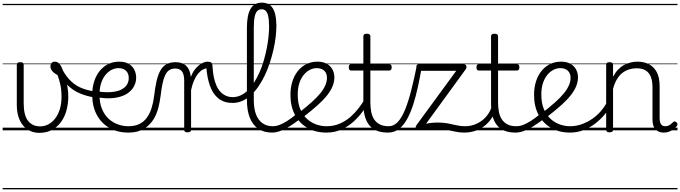

<svg xmlns="http://www.w3.org/2000/svg" viewBox="-20 -985 5140 1451"><path d="M276 19Q241 19 210 5.5Q179 -8 156 -34.5Q133 -61 120 -101Q107 -141 107 -193V-496Q107 -506 113.5 -510.5Q120 -515 133 -515Q147 -515 153 -510.5Q159 -506 159 -496V-204Q159 -160 167 -127Q175 -94 191 -73Q207 -52 230 -41Q253 -30 284 -30Q316 -30 345 -45Q374 -60 396.5 -89Q419 -118 432 -159.5Q445 -201 445 -253Q445 -305 436 -345.5Q427 -386 415 -417Q388 -432 374.5 -448.5Q361 -465 361 -483Q361 -497 369 -508Q377 -519 395 -519Q417 -519 432 -499Q447 -479 459 -445Q466 -427 475 -395.5Q484 -364 490 -327.5Q496 -291 496 -255Q496 -202 483 -153Q470 -104 442.5 -65Q415 -26 373.5 -3.5Q332 19 276 19ZM0 436H577V446H0ZM0 -20H577V0H0ZM0 -505H577V-500H0ZM0 -956H577V-946H0Z M691 -249Q631 -259 582 -280Q533 -301 493 -339Q453 -377 419 -438Q413 -450 418.5 -459.5Q424 -469 434.5 -470.5Q445 -472 451 -460Q482 -403 519 -369Q556 -335 600.5 -318Q645 -301 699 -293Q709 -292 712.5 -284.5Q716 -277 714 -268.5Q712 -260 706 -254Q700 -248 691 -249ZM577 436H602V446H577ZM577 -20H602V0H577ZM577 -505H602V-500H577ZM577 -956H602V-946H577Z M707 -296Q773 -285 820 -289Q867 -293 896.5 -308Q926 -323 939.5 -345.5Q953 -368 953 -395Q953 -431 932 -450.5Q911 -470 875 -470Q849 -470 824 -457.5Q799 -445 778 -420Q757 -395 744.5 -357.5Q732 -320 732 -270Q732 -205 751.5 -159.5Q771 -114 803 -85.5Q835 -57 873.5 -44Q912 -31 949 -31Q961 -31 966.5 -23.5Q972 -16 972 -7Q972 2 966.5 9.5Q961 17 949 17Q868 17 806.5 -18.5Q745 -54 711 -118Q677 -182 677 -268Q677 -323 691.5 -369Q706 -415 733 -448.5Q760 -482 797.5 -500.5Q835 -519 881 -519Q925 -519 953.5 -502Q982 -485 995.5 -457Q1009 -429 1009 -398Q1009 -362 991 -329.5Q973 -297 936 -274.5Q899 -252 841 -244.5Q783 -237 704 -252ZM602 436H1090V446H602ZM602 -20H1090V0H602ZM602 -505H1090V-500H602ZM602 -956H1090V-946H602Z M949 17Q937 17 930.5 9.5Q924 2 924 -7Q924 -16 930.5 -23.5Q937 -31 949 -31Q999 -31 1033.5 -48Q1068 -65 1090.5 -96.5Q1113 -128 1126 -170Q1139 -212 1145 -262Q1152 -322 1162.5 -369Q1173 -416 1190 -448.5Q1207 -481 1235.5 -498Q1264 -515 1306 -515Q1315 -515 1319.5 -508Q1324 -501 1323.5 -491.5Q1323 -482 1318 -474.5Q1313 -467 1304 -467Q1277 -467 1258.5 -454.5Q1240 -442 1228 -416.5Q1216 -391 1208 -352.5Q1200 -314 1194 -262Q1188 -216 1177.5 -174Q1167 -132 1148.5 -97.5Q1130 -63 1102.5 -37.5Q1075 -12 1037.5 2.5Q1000 17 949 17ZM1090 436H1190V446H1090ZM1090 -20H1190V0H1090ZM1090 -505H1190V-500H1090ZM1090 -956H1190V-946H1090Z M1397 15Q1384 15 1378 10.5Q1372 6 1372 -4V-374Q1372 -424 1355 -445.5Q1338 -467 1304 -467Q1294 -467 1289.5 -474.5Q1285 -482 1285 -491.5Q1285 -501 1290.5 -508Q1296 -515 1306 -515Q1330 -515 1349 -509.5Q1368 -504 1383 -491.5Q1398 -479 1407.5 -459.5Q1417 -440 1421 -412L1422 -403Q1434 -435 1450 -456.5Q1466 -478 1483.5 -492Q1501 -506 1518 -512.5Q1535 -519 1549 -519Q1559 -519 1564.5 -511.5Q1570 -504 1570 -494Q1570 -484 1564.5 -476.5Q1559 -469 1549 -469Q1531 -469 1512.5 -459Q1494 -449 1477 -428.5Q1460 -408 1446.5 -377Q1433 -346 1424 -304V-4Q1424 6 1417.5 10.5Q1411 15 1397 15ZM1190 436H1644V446H1190ZM1190 -20H1644V0H1190ZM1190 -505H1644V-500H1190ZM1190 -956H1644V-946H1190Z M1737 -207Q1674 -207 1631.5 -240.5Q1589 -274 1566.5 -337Q1544 -400 1539 -485L1548 -519Q1570 -519 1577.5 -511.5Q1585 -504 1586 -486Q1588 -439 1596 -401.5Q1604 -364 1617 -335.5Q1630 -307 1648.5 -288.5Q1667 -270 1689.5 -260.5Q1712 -251 1739 -251Q1771 -251 1800.5 -265Q1830 -279 1855.5 -304.5Q1881 -330 1902.5 -365Q1924 -400 1942 -440.5Q1960 -481 1973 -526Q1986 -571 1995.5 -617.5Q2005 -664 2009.5 -710Q2014 -756 2014 -798Q2014 -807 2022.5 -812Q2031 -817 2041.5 -817.5Q2052 -818 2060.5 -813.5Q2069 -809 2069 -799Q2069 -755 2063.5 -707Q2058 -659 2046.5 -609Q2035 -559 2019 -510Q2003 -461 1981.5 -416Q1960 -371 1934 -333Q1908 -295 1877.5 -266.5Q1847 -238 1811.5 -222.5Q1776 -207 1737 -207ZM1644 436H1707V446H1644ZM1644 -20H1707V0H1644ZM1644 -505H1707V-500H1644ZM1644 -956H1707V-946H1644Z M2036 17Q1975 17 1932.5 -11.5Q1890 -40 1868 -95Q1846 -150 1846 -229V-774Q1846 -871 1873.5 -918Q1901 -965 1958 -965Q1996 -965 2020 -946.5Q2044 -928 2056 -890.5Q2068 -853 2068 -796Q2068 -784 2059.5 -777.5Q2051 -771 2040.5 -771Q2030 -771 2021.5 -777.5Q2013 -784 2013 -796Q2013 -837 2007 -863Q2001 -889 1989 -902Q1977 -915 1958 -915Q1938 -915 1924.5 -902Q1911 -889 1904.5 -858Q1898 -827 1898 -774V-229Q1898 -165 1914.5 -121Q1931 -77 1963.5 -54Q1996 -31 2042 -31Q2053 -31 2058.5 -23.5Q2064 -16 2063.5 -7Q2063 2 2056 9.5Q2049 17 2036 17ZM1706 436H2100V446H1706ZM1706 -20H2100V0H1706ZM1706 -505H2100V-500H1706ZM1706 -956H2100V-946H1706Z M2035 17Q2024 17 2018.5 9.5Q2013 2 2013.5 -7Q2014 -16 2021 -23.5Q2028 -31 2041 -31Q2066 -31 2092.5 -41Q2119 -51 2150.5 -71Q2182 -91 2221 -123Q2229 -129 2236.5 -126Q2244 -123 2249 -116Q2254 -109 2254.5 -100Q2255 -91 2247 -85Q2204 -52 2166.5 -29Q2129 -6 2096.5 5.5Q2064 17 2035 17ZM2100 436V446ZM2100 -20V0ZM2100 -505V-500ZM2100 -956V-946Z M2235 -130Q2293 -175 2334.5 -212Q2376 -249 2401.5 -281Q2427 -313 2439 -341.5Q2451 -370 2451 -396Q2451 -432 2430 -451Q2409 -470 2373 -470Q2347 -470 2322 -457.5Q2297 -445 2276 -420Q2255 -395 2242.5 -357.5Q2230 -320 2230 -270Q2230 -205 2249.5 -159.5Q2269 -114 2301 -85.5Q2333 -57 2371.5 -44Q2410 -31 2447 -31Q2459 -31 2464.5 -23.5Q2470 -16 2470 -7Q2470 2 2464.5 9.5Q2459 17 2447 17Q2365 17 2303.5 -18.5Q2242 -54 2208.5 -118Q2175 -182 2175 -268Q2175 -323 2189.5 -369Q2204 -415 2231 -448.5Q2258 -482 2295.5 -500.5Q2333 -519 2379 -519Q2423 -519 2451.5 -502Q2480 -485 2493.5 -458Q2507 -431 2507 -400Q2507 -368 2494 -335Q2481 -302 2453.5 -266.5Q2426 -231 2381.5 -191Q2337 -151 2275 -103ZM2100 436H2588V446H2100ZM2100 -20H2588V0H2100ZM2100 -505H2588V-500H2100ZM2100 -956H2588V-946H2100Z M2447 17Q2438 17 2433 9.5Q2428 2 2428 -7Q2428 -16 2433 -23.5Q2438 -31 2447 -31Q2503 -31 2548.5 -51Q2594 -71 2629.5 -102.5Q2665 -134 2691.5 -169Q2718 -204 2735 -233Q2740 -242 2749 -239.5Q2758 -237 2764 -229Q2770 -221 2765 -212Q2749 -182 2721 -143Q2693 -104 2653.5 -67.5Q2614 -31 2562 -7Q2510 17 2447 17ZM2588 436V446ZM2588 -20V0ZM2588 -505V-500ZM2588 -956V-946Z M2912 17Q2861 17 2825.5 2Q2790 -13 2768.5 -41.5Q2747 -70 2736.5 -110Q2726 -150 2726 -201V-452H2635Q2624 -452 2620 -458Q2616 -464 2616 -476Q2616 -489 2620 -494.5Q2624 -500 2635 -500H2726V-711Q2726 -721 2732.5 -725.5Q2739 -730 2752 -730Q2765 -730 2772 -725.5Q2779 -721 2779 -711V-500H2920Q2931 -500 2935.5 -494.5Q2940 -489 2940 -476Q2940 -464 2935.5 -458Q2931 -452 2920 -452H2779V-213Q2779 -175 2785 -142Q2791 -109 2806.5 -84.5Q2822 -60 2849 -45.5Q2876 -31 2919 -31Q2929 -31 2934 -23.5Q2939 -16 2938.5 -7Q2938 2 2931.5 9.5Q2925 17 2912 17ZM2588 436H2976V446H2588ZM2588 -20H2976V0H2588ZM2588 -505H2976V-500H2588ZM2588 -956H2976V-946H2588Z M2913 17Q2902 17 2897 9.5Q2892 2 2893 -7Q2894 -16 2900 -23.5Q2906 -31 2917 -31Q2956 -31 2986 -63Q3016 -95 3040.5 -154.5Q3065 -214 3086.5 -297.5Q3108 -381 3129 -484Q3130 -489 3136 -491Q3142 -493 3150 -491.5Q3158 -490 3163 -486Q3168 -482 3167 -476Q3154 -402 3138.5 -330Q3123 -258 3103 -195.5Q3083 -133 3056.5 -85Q3030 -37 2994.5 -10Q2959 17 2913 17ZM2976 436H3059V446H2976ZM2976 -20H3059V0H2976ZM2976 -505H3059V-500H2976ZM2976 -956H3059V-946H2976Z M3490 17Q3454 17 3421.5 10Q3389 3 3351.5 -4.5Q3314 -12 3264 -12Q3240 -12 3219 -10Q3198 -8 3179 -5.5Q3160 -3 3142 0Q3133 1 3127.5 -5.5Q3122 -12 3121.5 -21Q3121 -30 3125 -36L3428 -450H3145Q3135 -450 3130.5 -455.5Q3126 -461 3126 -475Q3126 -488 3130.5 -494Q3135 -500 3145 -500H3485Q3495 -500 3500 -494Q3505 -488 3505.5 -479.5Q3506 -471 3500 -462L3200 -50Q3224 -55 3245 -57Q3266 -59 3285 -59Q3329 -59 3363.5 -52.5Q3398 -46 3429 -38.5Q3460 -31 3496 -31Q3506 -31 3510.5 -25Q3515 -19 3515 -5Q3515 6 3509 11.5Q3503 17 3490 17ZM3058 436H3553V446H3058ZM3058 -20H3553V0H3058ZM3058 -505H3553V-500H3058ZM3058 -956H3553V-946H3058Z M3488 17Q3477 17 3471.5 9.5Q3466 2 3466.5 -7Q3467 -16 3474 -23.5Q3481 -31 3494 -31Q3531 -31 3563.5 -42.5Q3596 -54 3622.5 -74Q3649 -94 3668 -121.5Q3687 -149 3697 -182Q3700 -193 3709.5 -192Q3719 -191 3725.5 -184Q3732 -177 3729 -167Q3717 -125 3695 -91.5Q3673 -58 3641.5 -33.5Q3610 -9 3571 4Q3532 17 3488 17ZM3553 436V446ZM3553 -20V0ZM3553 -505V-500ZM3553 -956V-946Z M3877 17Q3826 17 3790.5 2Q3755 -13 3733.5 -41.5Q3712 -70 3701.5 -110Q3691 -150 3691 -201V-452H3600Q3589 -452 3585 -458Q3581 -464 3581 -476Q3581 -489 3585 -494.5Q3589 -500 3600 -500H3691V-711Q3691 -721 3697.5 -725.5Q3704 -730 3717 -730Q3730 -730 3737 -725.5Q3744 -721 3744 -711V-500H3885Q3896 -500 3900.5 -494.5Q3905 -489 3905 -476Q3905 -464 3900.5 -458Q3896 -452 3885 -452H3744V-213Q3744 -175 3750 -142Q3756 -109 3771.5 -84.5Q3787 -60 3814 -45.5Q3841 -31 3884 -31Q3894 -31 3899 -23.5Q3904 -16 3903.5 -7Q3903 2 3896.5 9.5Q3890 17 3877 17ZM3553 436H3941V446H3553ZM3553 -20H3941V0H3553ZM3553 -505H3941V-500H3553ZM3553 -956H3941V-946H3553Z M3876 17Q3865 17 3859.5 9.5Q3854 2 3854.5 -7Q3855 -16 3862 -23.5Q3869 -31 3882 -31Q3907 -31 3933.5 -41Q3960 -51 3991.5 -71Q4023 -91 4062 -123Q4070 -129 4077.5 -126Q4085 -123 4090 -116Q4095 -109 4095.5 -100Q4096 -91 4088 -85Q4045 -52 4007.5 -29Q3970 -6 3937.5 5.5Q3905 17 3876 17ZM3941 436V446ZM3941 -20V0ZM3941 -505V-500ZM3941 -956V-946Z M4076 -130Q4134 -175 4175.5 -212Q4217 -249 4242.5 -281Q4268 -313 4280 -341.5Q4292 -370 4292 -396Q4292 -432 4271 -451Q4250 -470 4214 -470Q4188 -470 4163 -457.5Q4138 -445 4117 -420Q4096 -395 4083.5 -357.5Q4071 -320 4071 -270Q4071 -205 4090.5 -159.5Q4110 -114 4142 -85.5Q4174 -57 4212.5 -44Q4251 -31 4288 -31Q4300 -31 4305.5 -23.5Q4311 -16 4311 -7Q4311 2 4305.5 9.5Q4300 17 4288 17Q4206 17 4144.5 -18.5Q4083 -54 4049.5 -118Q4016 -182 4016 -268Q4016 -323 4030.5 -369Q4045 -415 4072 -448.5Q4099 -482 4136.5 -500.5Q4174 -519 4220 -519Q4264 -519 4292.5 -502Q4321 -485 4334.5 -458Q4348 -431 4348 -400Q4348 -368 4335 -335Q4322 -302 4294.5 -266.5Q4267 -231 4222.5 -191Q4178 -151 4116 -103ZM3941 436H4429V446H3941ZM3941 -20H4429V0H3941ZM3941 -505H4429V-500H3941ZM3941 -956H4429V-946H3941Z M4287 17Q4278 17 4273 10Q4268 3 4268 -6.5Q4268 -16 4273 -23.5Q4278 -31 4287 -31Q4335 -31 4378.5 -47Q4422 -63 4457.5 -88Q4493 -113 4520 -144Q4547 -175 4562 -204Q4567 -213 4576 -211.5Q4585 -210 4591 -202.5Q4597 -195 4593 -186Q4578 -154 4549 -119Q4520 -84 4480.5 -53Q4441 -22 4392 -2.5Q4343 17 4287 17ZM4429 436V446ZM4429 -20V0ZM4429 -505V-500ZM4429 -956V-946Z M4996 17Q4976 17 4960 10.5Q4944 4 4933 -8Q4922 -20 4916.5 -38.5Q4911 -57 4911 -82V-326Q4911 -371 4899 -403Q4887 -435 4860.5 -452Q4834 -469 4791 -469Q4763 -469 4736 -461Q4709 -453 4685.5 -435.5Q4662 -418 4643.5 -388Q4625 -358 4613 -314V-4Q4613 6 4606.5 10.5Q4600 15 4586 15Q4573 15 4567 10.5Q4561 6 4561 -4V-496Q4561 -506 4567 -510.5Q4573 -515 4586 -515Q4600 -515 4606.5 -510.5Q4613 -506 4613 -496V-405Q4630 -437 4651 -459Q4672 -481 4696.5 -494Q4721 -507 4746.5 -513Q4772 -519 4798 -519Q4846 -519 4883.5 -500Q4921 -481 4943 -440.5Q4965 -400 4965 -334V-94Q4965 -74 4969 -60Q4973 -46 4982.5 -38.5Q4992 -31 5007 -31Q5017 -31 5027 -34Q5037 -37 5047 -44.5Q5057 -52 5067 -62Q5073 -68 5079.5 -67.5Q5086 -67 5093 -60Q5099 -54 5100 -47.5Q5101 -41 5096 -34Q5085 -19 5068.5 -7Q5052 5 5034 11Q5016 17 4996 17ZM4429 436H5100V446H4429ZM4429 -20H5100V0H4429ZM4429 -505H5100V-500H4429ZM4429 -956H5100V-946H4429Z"/></svg>

Font: Playwrite HU Guides
Style: Regular
Weight: 400
Designer: Veronika Burian, José Scaglione
Foundry: TypeTogether
Version: Version 1.003